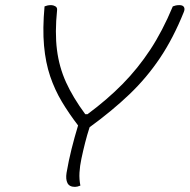

<svg xmlns="http://www.w3.org/2000/svg" viewBox="-20 -725 741 750"><path d="M294 0Q282 5 273 5Q251 5 243.5 -10Q236 -25 240 -50Q248 -97 259.5 -143Q271 -189 285 -235Q249 -282 221.5 -328Q194 -374 176 -427Q158 -480 152 -546.5Q146 -613 154 -700Q159 -702 165 -703.5Q171 -705 180 -705Q188 -705 196 -700.5Q204 -696 203 -686Q194 -598 202.5 -530.5Q211 -463 238 -403.5Q265 -344 313 -279H322Q399 -336 459 -397Q519 -458 567 -531Q615 -604 655 -700Q660 -702 666 -703.5Q672 -705 681 -705Q694 -705 698.5 -697.5Q703 -690 698 -678Q657 -576 605 -498.5Q553 -421 485.5 -356.5Q418 -292 330 -228Q320 -197 312.5 -167.5Q305 -138 298 -105Q292 -77 290.5 -51Q289 -25 294 0Z"/></svg>

Font: Recursive Sn Csl St Lt
Style: Italic
Weight: 300
Italic angle: -15°
Version: Version 1.079;hotconv 1.0.112;makeotfexe 2.5.65598; ttfautoh